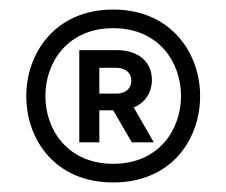

<svg xmlns="http://www.w3.org/2000/svg" viewBox="-20 -770 474 402"><path d="M217 -388C339 -388 399 -478 399 -569C399 -659 338 -750 217 -750C96 -750 35 -659 35 -569C35 -478 95 -388 217 -388ZM217 -427C122 -427 75 -498 75 -569C75 -640 122 -711 217 -711C312 -711 359 -640 359 -569C359 -498 312 -427 217 -427ZM188 -472V-539H217L256 -472H302L260 -545C284 -555 298 -576 298 -603C298 -641 269 -665 225 -665H146V-472ZM224 -628C243 -628 255 -617 255 -601C255 -585 243 -574 224 -574H188V-628Z"/></svg>

Font: Be Vietnam Pro
Style: Regular
Weight: 400
Designer: Lam Bao, Tony Le, Vietanh Nguyen
Foundry: Yellow Type Foundry
Version: Version 1.002